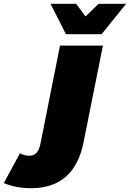

<svg xmlns="http://www.w3.org/2000/svg" viewBox="-203 -787 684 1011"><path d="M-40 204Q-80 204 -116 197Q-152 190 -183 177L-98 20Q-74 33 -48 33Q-25 33 -11 18Q3 3 10 -30L113 -547H339L237 -38Q189 204 -40 204ZM144 -607 63 -767H198L294 -637H182L316 -767H461L332 -607Z"/></svg>

Font: Montserrat Thin Black
Style: Italic
Weight: 900
Italic angle: -11.3°
Version: Version 9.000